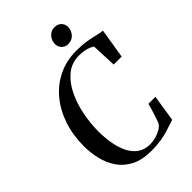

<svg xmlns="http://www.w3.org/2000/svg" viewBox="-275 -1058 1177 1177"><g transform="rotate(-45 313.5 -469.5)"><path d="M317 9Q238 9 185.2 -17.8Q132.5 -44.5 101.2 -89.8Q70 -135 56.5 -190.8Q43 -246.5 43 -304Q43 -400 70.5 -481.5Q98 -563 148.8 -623.8Q199.5 -684.5 269.5 -718Q339.5 -751.5 423.5 -751.5Q475.5 -751.5 513.2 -745Q551 -738.5 578.2 -731.5Q605.5 -724.5 627 -722.5L595.5 -529H526.5L519.5 -692Q510 -699 495.8 -705Q481.5 -711 461.5 -715Q441.5 -719 414.5 -719Q353 -719 307 -682.5Q261 -646 230.5 -585.2Q200 -524.5 185 -450.5Q170 -376.5 170 -301.5Q170.5 -251.5 178.8 -202.2Q187 -153 206.2 -113Q225.5 -73 258.2 -49Q291 -25 340.5 -25Q361 -25 386.2 -31.5Q411.5 -38 433.2 -50Q455 -62 465.5 -79Q470 -90 475.8 -106.2Q481.5 -122.5 487.2 -141Q493 -159.5 498.2 -177.2Q503.5 -195 507 -208.5H567.5L540.5 -36Q526 -32 505.5 -24.8Q485 -17.5 458.2 -9.8Q431.5 -2 396.5 3.5Q361.5 9 317 9ZM418.5 -814.5Q401.5 -814.5 388.2 -822.5Q375 -830.5 367.8 -844Q360.5 -857.5 360.5 -873.5Q361.5 -904.5 381.5 -926.2Q401.5 -948 430.5 -948Q460 -948 476.2 -930.5Q492.5 -913 492 -889.5Q491.5 -859 471.2 -836.8Q451 -814.5 418.5 -814.5Z"/></g></svg>

Font: Merriweather 120pt Medium
Style: Italic
Weight: 500
Italic angle: -7.8°
Version: Version 2.101